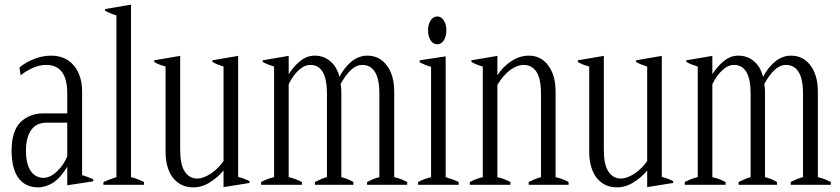

<svg xmlns="http://www.w3.org/2000/svg" viewBox="-20 -797 3624 828"><path d="M59 -30C79 -3 107 11 145 11C166 11 187 4 209 -9C230 -23 251 -46 270 -78C270 -78 270 2 270 2C270 2 382 -15 382 -15C382 -15 382 -24 382 -24C366 -31 350 -37 334 -42C334 -42 334 -402 334 -402C334 -449 322 -487 298 -515C274 -543 242 -557 200 -557C175 -557 151 -552 128 -543C104 -534 83 -522 64 -506C64 -506 69 -472 69 -472C86 -486 103 -496 123 -505C142 -513 161 -517 179 -517C208 -517 230 -508 246 -488C262 -468 270 -437 270 -396C270 -396 270 -308 270 -308C270 -308 166 -308 166 -308C127 -308 94 -295 68 -270C43 -244 30 -204 30 -147C30 -96 40 -57 59 -30ZM226 -58C206 -39 186 -30 167 -30C145 -30 127 -40 113 -59C99 -79 92 -109 92 -148C92 -186 100 -216 115 -237C130 -258 152 -268 182 -268C182 -268 270 -268 270 -268C270 -268 270 -123 270 -123C260 -98 245 -76 226 -58Z M426 -12C426 -12 426 0 426 0C426 0 601 0 601 0C601 0 601 -12 601 -12C584 -21 565 -28 545 -33C545 -33 545 -777 545 -777C545 -777 433 -758 433 -758C433 -758 433 -751 433 -751C446 -743 462 -737 482 -731C482 -731 482 -33 482 -33C455 -24 436 -17 426 -12Z M1056 -16C1037 -25 1021 -31 1007 -34C1007 -34 1007 -556 1007 -556C1007 -556 896 -537 896 -537C896 -537 896 -530 896 -530C909 -522 925 -516 944 -510C944 -510 944 -102 944 -102C928 -80 910 -62 889 -48C867 -34 848 -27 831 -27C808 -27 790 -37 777 -57C763 -77 757 -109 757 -153C757 -153 757 -556 757 -556C757 -556 645 -537 645 -537C645 -537 645 -530 645 -530C657 -522 673 -516 694 -510C694 -510 694 -142 694 -142C694 -95 705 -58 726 -30C748 -3 777 11 813 11C838 11 862 4 884 -10C907 -24 927 -41 944 -62C944 -62 944 10 944 10C944 10 1056 -8 1056 -8C1056 -8 1056 -16 1056 -16Z M1736 -12C1717 -22 1699 -29 1680 -33C1680 -33 1680 -402 1680 -402C1680 -450 1669 -487 1648 -515C1627 -543 1599 -557 1564 -557C1539 -557 1516 -548 1495 -531C1474 -513 1457 -491 1444 -466C1436 -495 1423 -518 1404 -533C1386 -549 1363 -557 1337 -557C1314 -557 1293 -549 1274 -533C1255 -518 1239 -499 1225 -477C1225 -477 1225 -556 1225 -556C1225 -556 1113 -537 1113 -537C1113 -537 1113 -530 1113 -530C1126 -522 1143 -516 1162 -510C1162 -510 1162 -33 1162 -33C1143 -29 1125 -22 1106 -12C1106 -12 1106 0 1106 0C1106 0 1282 0 1282 0C1282 0 1282 -12 1282 -12C1263 -22 1244 -29 1225 -33C1225 -33 1225 -434 1225 -434C1238 -460 1252 -480 1269 -495C1285 -510 1301 -517 1318 -517C1366 -517 1390 -476 1390 -393C1390 -393 1390 -33 1390 -33C1377 -30 1360 -23 1338 -12C1338 -12 1338 0 1338 0C1338 0 1504 0 1504 0C1504 0 1504 -12 1504 -12C1487 -22 1470 -29 1452 -33C1452 -33 1452 -402 1452 -402C1452 -413 1451 -424 1449 -435C1463 -460 1477 -480 1493 -495C1509 -510 1525 -517 1542 -517C1565 -517 1583 -508 1596 -488C1609 -469 1616 -437 1616 -393C1616 -393 1616 -33 1616 -33C1602 -30 1584 -23 1563 -12C1563 -12 1563 0 1563 0C1563 0 1736 0 1736 0C1736 0 1736 -12 1736 -12Z M1837 -623C1844 -612 1854 -606 1866 -606C1877 -606 1887 -612 1894 -623C1901 -634 1905 -648 1905 -666C1905 -683 1901 -698 1894 -709C1887 -720 1877 -726 1866 -726C1854 -726 1844 -720 1837 -709C1830 -698 1826 -683 1826 -666C1826 -648 1830 -634 1837 -623ZM1783 -12C1783 -12 1783 0 1783 0C1783 0 1958 0 1958 0C1958 0 1958 -12 1958 -12C1942 -20 1923 -27 1902 -33C1902 -33 1902 -554 1902 -554C1902 -554 1790 -537 1790 -537C1790 -537 1790 -528 1790 -528C1804 -521 1820 -514 1839 -509C1839 -509 1839 -33 1839 -33C1836 -32 1828 -30 1815 -26C1803 -22 1792 -17 1783 -12Z M2432 -12C2417 -21 2398 -28 2376 -33C2376 -33 2376 -402 2376 -402C2376 -450 2365 -487 2344 -515C2323 -543 2295 -557 2261 -557C2234 -557 2208 -549 2185 -533C2161 -518 2141 -497 2125 -472C2125 -472 2125 -556 2125 -556C2125 -556 2013 -537 2013 -537C2013 -537 2013 -530 2013 -530C2026 -522 2042 -516 2062 -510C2062 -510 2062 -33 2062 -33C2043 -29 2025 -22 2006 -12C2006 -12 2006 0 2006 0C2006 0 2181 0 2181 0C2181 0 2181 -12 2181 -12C2162 -22 2144 -29 2125 -33C2125 -33 2125 -431 2125 -431C2141 -458 2160 -480 2180 -495C2201 -510 2220 -517 2239 -517C2261 -517 2279 -508 2293 -488C2306 -469 2313 -437 2313 -393C2313 -393 2313 -33 2313 -33C2298 -29 2280 -22 2260 -12C2260 -12 2260 0 2260 0C2260 0 2432 0 2432 0C2432 0 2432 -12 2432 -12Z M2883 -16C2864 -25 2848 -31 2834 -34C2834 -34 2834 -556 2834 -556C2834 -556 2723 -537 2723 -537C2723 -537 2723 -530 2723 -530C2736 -522 2752 -516 2771 -510C2771 -510 2771 -102 2771 -102C2755 -80 2737 -62 2716 -48C2694 -34 2675 -27 2658 -27C2635 -27 2617 -37 2604 -57C2590 -77 2584 -109 2584 -153C2584 -153 2584 -556 2584 -556C2584 -556 2472 -537 2472 -537C2472 -537 2472 -530 2472 -530C2484 -522 2500 -516 2521 -510C2521 -510 2521 -142 2521 -142C2521 -95 2532 -58 2553 -30C2575 -3 2604 11 2640 11C2665 11 2689 4 2711 -10C2734 -24 2754 -41 2771 -62C2771 -62 2771 10 2771 10C2771 10 2883 -8 2883 -8C2883 -8 2883 -16 2883 -16Z M3563 -12C3544 -22 3526 -29 3507 -33C3507 -33 3507 -402 3507 -402C3507 -450 3496 -487 3475 -515C3454 -543 3426 -557 3391 -557C3366 -557 3343 -548 3322 -531C3301 -513 3284 -491 3271 -466C3263 -495 3250 -518 3231 -533C3213 -549 3190 -557 3164 -557C3141 -557 3120 -549 3101 -533C3082 -518 3066 -499 3052 -477C3052 -477 3052 -556 3052 -556C3052 -556 2940 -537 2940 -537C2940 -537 2940 -530 2940 -530C2953 -522 2970 -516 2989 -510C2989 -510 2989 -33 2989 -33C2970 -29 2952 -22 2933 -12C2933 -12 2933 0 2933 0C2933 0 3109 0 3109 0C3109 0 3109 -12 3109 -12C3090 -22 3071 -29 3052 -33C3052 -33 3052 -434 3052 -434C3065 -460 3079 -480 3096 -495C3112 -510 3128 -517 3145 -517C3193 -517 3217 -476 3217 -393C3217 -393 3217 -33 3217 -33C3204 -30 3187 -23 3165 -12C3165 -12 3165 0 3165 0C3165 0 3331 0 3331 0C3331 0 3331 -12 3331 -12C3314 -22 3297 -29 3279 -33C3279 -33 3279 -402 3279 -402C3279 -413 3278 -424 3276 -435C3290 -460 3304 -480 3320 -495C3336 -510 3352 -517 3369 -517C3392 -517 3410 -508 3423 -488C3436 -469 3443 -437 3443 -393C3443 -393 3443 -33 3443 -33C3429 -30 3411 -23 3390 -12C3390 -12 3390 0 3390 0C3390 0 3563 0 3563 0C3563 0 3563 -12 3563 -12Z"/></svg>

Font: BUSH 25 TRIRONG 0515 A
Style: Regular
Weight: 400
Designer: Katatrad Team
Foundry: CadsonDemak